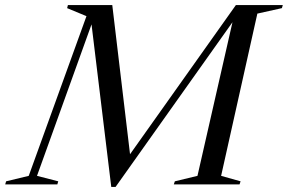

<svg xmlns="http://www.w3.org/2000/svg" viewBox="-70 -725 1132 755"><path d="M303 -665.5 75.5 -33.5 159 -12 155.5 0H-49.5L-46 -12L43 -33.5L270 -661.5L194 -693L197 -705H371.5L444.5 -92H422.5L857.5 -705H884.5L881 -689.5L384.5 10H367.5L287.5 -649ZM859.5 -705H1042L1038.5 -693L942 -671.5L799.5 -33.5L876 -12L872 0H613.5L617.5 -12L706.5 -33.5Z"/></svg>

Font: Newsreader 60pt
Style: Italic
Weight: 400
Italic angle: -17°
Designer: Hugues Gentile
Foundry: Production Type
Version: Version 1.003